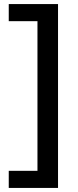

<svg xmlns="http://www.w3.org/2000/svg" viewBox="-20 -779 384 943"><path d="M265 -759V144H23V60H164V-675H23V-759Z"/></svg>

Font: SUSE SemiBold
Style: Regular
Weight: 600
Designer: Rene Bieder
Foundry: SUSE
Version: Version 1.000